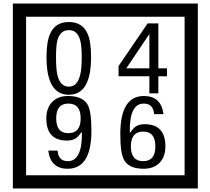

<svg xmlns="http://www.w3.org/2000/svg" viewBox="-20 -980 1195 1090"><path d="M1103 90H53V-960H1103ZM1028 15V-885H128V15ZM497 -656Q497 -442 371 -442Q244 -442 244 -656Q244 -744 265 -789Q294 -855 371 -855Q448 -855 477 -789Q497 -745 497 -656ZM444 -656Q444 -723 435 -752Q420 -809 371 -809Q322 -809 306 -752Q298 -723 298 -656Q298 -587 306 -553Q322 -488 371 -488Q419 -488 435 -554Q444 -587 444 -656ZM928 -547H879V-450H828V-547H653V-605L818 -847H879V-592H928ZM828 -592V-787L697 -592ZM499 -238Q499 -22 364 -22Q267 -22 254 -125H307Q311 -65 365 -65Q448 -65 445 -232Q424 -205 414 -197Q394 -182 360 -182Q243 -182 243 -308Q243 -366 275.5 -400.5Q308 -435 366 -435Q450 -435 478 -385Q499 -346 499 -238ZM438 -308Q438 -392 368 -392Q299 -392 299 -308Q299 -224 368 -224Q438 -224 438 -308ZM919 -149Q919 -91 886.5 -56.5Q854 -22 795 -22Q711 -22 684 -73Q663 -111 663 -219Q663 -435 797 -435Q895 -435 908 -332H855Q850 -392 796 -392Q713 -392 717 -225Q738 -253 748 -260Q768 -275 801 -275Q919 -275 919 -149ZM862 -149Q862 -233 793 -233Q723 -233 723 -149Q723 -65 793 -65Q862 -65 862 -149Z"/></svg>

Font: Unicode BMP Fallback SIL
Style: Regular
Weight: 400
Foundry: NRSI, SIL International
Version: Version 5.1 Based on Unicode 5.1